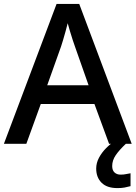

<svg xmlns="http://www.w3.org/2000/svg" viewBox="-20 -737 696 984"><path d="M539 0 464 -204H189L115 0H0L270 -717H386L655 0ZM364 -499Q360 -510 352.5 -532.5Q345 -555 338 -579Q331 -603 327 -618Q322 -598 315.5 -574.5Q309 -551 303 -531Q297 -511 293 -499L222 -300H434ZM555 114Q555 136 567 147Q579 158 598 158Q615 158 627.5 155Q640 152 649 151V217Q634 221 619 224Q604 227 582 227Q528 227 500.5 199.5Q473 172 473 127Q473 98 487.5 71Q502 44 524.5 21.5Q547 -1 571 -16L625 0Q591 32 573 58.5Q555 85 555 114Z"/></svg>

Font: Noto Sans Adlam Unjoined Medium
Style: Regular
Weight: 500
Version: Version 3.001